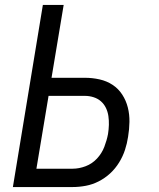

<svg xmlns="http://www.w3.org/2000/svg" viewBox="-20 -755 640 775"><path d="M32 0 153 -735H237L188 -441H323Q353 -441 382 -434.5Q411 -428 434.5 -412.5Q458 -397 473.5 -373Q489 -349 496 -321Q503 -293 502.5 -263Q502 -233 497 -203Q493 -176 484.5 -150Q476 -124 461 -99.5Q446 -75 425 -55.5Q404 -36 378.5 -23Q353 -10 326 -5Q299 0 273 0ZM127 -74H273Q299 -74 325.5 -84Q352 -94 371.5 -115Q391 -136 401 -162Q411 -188 416 -214Q419 -233 419.5 -251Q420 -269 417.5 -286.5Q415 -304 407.5 -319.5Q400 -335 387.5 -346Q375 -357 358 -362.5Q341 -368 323 -368H176Z"/></svg>

Font: Iosevka SS04 Extended Oblique
Style: Regular
Weight: 400
Width: 7
Italic angle: -9°
Monospace: yes
Designer: Belleve Invis
Foundry: Belleve Invis
Version: Version 19.0.0; ttfautohint (v1.8.4)